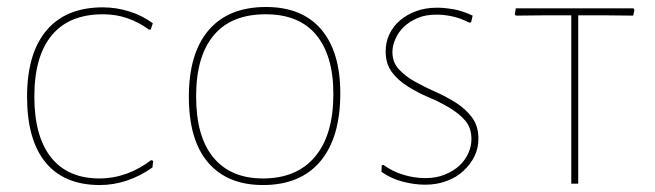

<svg xmlns="http://www.w3.org/2000/svg" viewBox="-20 -530 1891 554"><path d="M420.9 -462.9 415 -444.8H409.2Q382.3 -465.3 347.2 -477.5Q314.9 -488.8 276.9 -488.8Q179.7 -488.8 129.4 -428.2Q79.1 -367.7 79.1 -251Q79.1 -136.7 127.4 -75.7Q175.8 -15.1 267.1 -15.1Q307.1 -15.1 345.2 -28.8Q382.8 -42.5 416 -67.9L421.9 -65.9L419.9 -46.9Q384.3 -21.5 345.7 -8.8Q307.6 3.9 268.1 3.9Q165 3.9 111.3 -61.5Q58.1 -126.5 58.1 -251Q58.1 -376 114.3 -442.4Q170.4 -508.8 276.9 -508.8Q314.9 -508.8 353 -497.1Q389.6 -485.8 420.9 -462.9Z M738.8 3.9Q635.7 3.9 580.1 -61.5Q524.9 -126 524.9 -251Q524.9 -376 582 -442.9Q639.2 -509.8 747.6 -509.8Q851.6 -509.8 906.7 -445.3Q961.9 -380.4 961.9 -261.2Q961.9 -132.8 904.3 -64.5Q846.7 3.9 738.8 3.9ZM746.6 -488.8Q647.9 -488.8 597.2 -428.7Q545.9 -368.2 545.9 -252Q545.9 -136.2 595.2 -76.2Q645 -15.1 738.8 -15.1Q836.4 -15.1 889.2 -78.1Q941.9 -141.1 941.9 -258.8Q941.9 -370.1 891.6 -430.2Q842.3 -488.8 746.6 -488.8Z M1360.4 -129.9Q1360.4 -102.1 1349.1 -79.1Q1337.9 -56.2 1317.4 -37.1Q1297.9 -18.6 1269 -7.8Q1241.2 2.9 1206.5 2.9Q1175.3 2.9 1141.6 -5.9Q1108.4 -14.6 1080.6 -34.2L1081.5 -53.2L1086.4 -54.2Q1112.3 -35.2 1145 -25.4Q1176.3 -16.1 1206.5 -16.1Q1238.8 -16.1 1262.7 -25.9Q1288.6 -36.6 1304.7 -51.3Q1321.3 -66.4 1331.1 -87.4Q1340.3 -107.4 1340.3 -128.9Q1340.3 -161.1 1322.3 -182.1Q1305.2 -202.1 1275.9 -219.7Q1248 -236.3 1216.3 -249.5Q1187 -261.7 1157.2 -280.3Q1128.4 -298.3 1110.8 -321.8Q1092.8 -345.7 1092.8 -381.8Q1092.8 -409.2 1103.5 -431.2Q1114.7 -454.6 1134.3 -471.2Q1154.3 -488.3 1181.2 -498Q1207.5 -507.8 1241.7 -507.8Q1261.7 -507.8 1288.1 -503.4Q1313.5 -499 1343.8 -484.9L1339.4 -465.8L1333.5 -464.8Q1309.6 -477.5 1284.2 -482.9Q1261.2 -487.8 1239.7 -487.8Q1207.5 -487.8 1185.1 -478Q1161.1 -467.8 1145.5 -452.6Q1130.4 -438.5 1121.1 -418Q1112.3 -398.9 1112.3 -379.9Q1112.3 -350.1 1130.9 -330.1Q1149.9 -309.6 1177.2 -294.4Q1208.5 -277.3 1236.3 -265.1Q1265.6 -252.4 1295.9 -233.4Q1322.8 -216.3 1341.8 -191.4Q1360.4 -167 1360.4 -129.9Z M1554.2 -485.8 1468.3 -484.9 1465.3 -488.8 1468.3 -505.9H1808.1L1810.5 -501L1807.1 -484.9L1724.1 -485.8H1648.4V0H1628.4V-485.8Z"/></svg>

Font: Datalegreya
Style: Thin
Weight: 250
Designer: Figs Lab
Foundry: Figs Lab
Version: Version 1.002;PS 001.002;hotconv 1.0.70;makeotf.lib2.5.58329